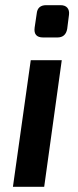

<svg xmlns="http://www.w3.org/2000/svg" viewBox="-20 -723 302 743"><path d="M159 -703H214Q232 -703 240.5 -693Q249 -683 247 -666L240 -611Q234 -578 202 -578H147Q109 -578 114 -616L122 -670Q125 -703 159 -703ZM151 0H30L99 -490H219Z"/></svg>

Font: Exo 2.0 Semi Bold
Style: Italic
Weight: 600
Italic angle: -8°
Designer: Natanael Gama
Version: Version 1.001;PS 001.001;hotconv 1.0.70;makeotf.lib2.5.58329